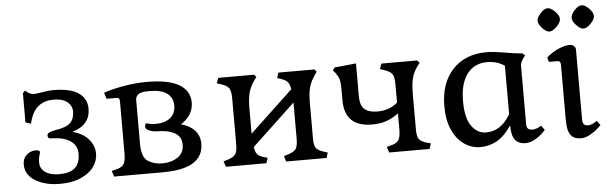

<svg xmlns="http://www.w3.org/2000/svg" viewBox="-45 -805 3069 968"><g transform="rotate(-5 1489.5 -321.0)"><path d="M50 -101Q50 -129 69 -147.5Q88 -166 117 -166Q125 -166 131 -163.5Q137 -161 137 -156Q137 -152 132.5 -138Q128 -124 128 -104Q128 -72 154 -54Q180 -36 224 -36Q277 -36 303.5 -58.5Q330 -81 330 -131Q330 -172 297.5 -194.5Q265 -217 210 -219H201Q182 -219 182 -234Q182 -245 192.5 -250Q203 -255 229 -260Q281 -268 301 -288.5Q321 -309 321 -345Q321 -374 297 -393.5Q273 -413 228 -413Q137 -413 109 -320L104 -302L77 -311V-459L89 -471L104 -459Q117 -450 136 -450Q143 -450 167 -454Q207 -461 229 -461Q316 -461 358 -432.5Q400 -404 400 -352Q400 -270 309 -243Q365 -227 391.5 -194.5Q418 -162 418 -123Q418 -88 396 -57Q374 -26 330 -6.5Q286 13 224 13Q151 13 100.5 -17Q50 -47 50 -101Z M489 -29 508 -34Q540 -41 550.5 -57Q561 -73 561 -112V-374Q561 -386 557 -390Q553 -394 544 -394H495L485 -425Q522 -439 584 -450Q646 -461 704 -461Q814 -461 867.5 -429Q921 -397 921 -338Q921 -305 904 -278Q887 -251 857 -233Q902 -221 926.5 -194Q951 -167 951 -127Q951 0 745 0H499ZM857 -131Q857 -167 828.5 -186.5Q800 -206 750 -208H743Q715 -208 695.5 -216Q676 -224 676 -236Q676 -253 686 -253Q689 -253 700 -249.5Q711 -246 728 -246Q777 -246 804.5 -268Q832 -290 832 -330Q832 -370 802.5 -392Q773 -414 713 -414Q671 -414 657 -403Q643 -392 643 -376V-152Q643 -85 674 -65Q705 -45 747 -45Q792 -45 824.5 -66.5Q857 -88 857 -131Z M1055 -28 1074 -34Q1105 -43 1115.5 -57.5Q1126 -72 1126 -110V-340Q1126 -378 1115.5 -393Q1105 -408 1074 -417L1055 -423L1065 -450H1246L1257 -438L1246 -423Q1225 -394 1216.5 -363.5Q1208 -333 1208 -282V-155L1427 -361Q1422 -388 1411.5 -399Q1401 -410 1379 -417L1361 -423L1369 -450H1552L1562 -438L1552 -423Q1531 -394 1522.5 -363.5Q1514 -333 1514 -282V-104Q1514 -68 1524 -55Q1534 -42 1565 -32L1582 -27L1574 0H1369L1361 -28L1379 -34Q1411 -43 1421.5 -57.5Q1432 -72 1432 -110V-293L1213 -87Q1217 -59 1227.5 -48.5Q1238 -38 1260 -32L1278 -27L1269 0H1065Z M1881 -29 1899 -34Q1931 -41 1941.5 -57Q1952 -73 1952 -112V-193Q1925 -172 1893 -160Q1861 -148 1818 -148Q1679 -148 1679 -282V-306Q1679 -350 1677.5 -368.5Q1676 -387 1671.5 -397Q1667 -407 1655 -424L1644 -437L1654 -451L1763 -462V-295Q1763 -249 1785 -230Q1807 -211 1849 -211Q1910 -211 1952 -247V-340Q1952 -378 1941.5 -392.5Q1931 -407 1899 -417L1881 -423L1891 -450H2072L2083 -437L2072 -423Q2051 -395 2043 -364Q2035 -333 2035 -282V-104Q2035 -69 2045 -55Q2055 -41 2086 -32L2104 -28L2095 0H1891Z M2188 -208Q2188 -325 2251.5 -393Q2315 -461 2423 -461Q2459 -461 2521 -450Q2567 -442 2604 -439L2616 -428L2603 -411Q2596 -399 2593.5 -392.5Q2591 -386 2591 -375V-80Q2591 -52 2620 -52Q2642 -52 2665 -68L2682 -45Q2658 -18 2631 -2.5Q2604 13 2582 13Q2544 13 2527 -9.5Q2510 -32 2510 -83Q2474 -30 2435.5 -8.5Q2397 13 2352 13Q2308 13 2270.5 -12.5Q2233 -38 2210.5 -87.5Q2188 -137 2188 -208ZM2510 -140V-385Q2471 -411 2422 -411Q2357 -411 2320.5 -362.5Q2284 -314 2284 -225Q2284 -139 2313.5 -98.5Q2343 -58 2387 -58Q2463 -58 2510 -140Z M2694 -596Q2694 -613 2713.5 -634Q2733 -655 2749 -655Q2766 -655 2786.5 -634Q2807 -613 2807 -596Q2807 -579 2786.5 -558Q2766 -537 2749 -537Q2733 -537 2713.5 -558Q2694 -579 2694 -596ZM2866 -596Q2866 -613 2885.5 -634Q2905 -655 2921 -655Q2938 -655 2958.5 -634Q2979 -613 2979 -596Q2979 -579 2958.5 -558Q2938 -537 2921 -537Q2905 -537 2885.5 -558Q2866 -579 2866 -596ZM2792 -83V-363Q2792 -375 2788 -380Q2784 -385 2774 -385H2733L2726 -407Q2752 -431 2785.5 -446Q2819 -461 2844 -461Q2857 -461 2865.5 -453.5Q2874 -446 2874 -434V-80Q2874 -49 2901 -49Q2922 -49 2947 -68L2964 -45Q2939 -19 2911.5 -3Q2884 13 2862 13Q2825 13 2808.5 -9.5Q2792 -32 2792 -83Z"/></g></svg>

Font: Kurale
Style: Regular
Weight: 400
Designer: Eduardo Rodriguez Tunni
Foundry: Eduardo Rodriguez Tunni
Version: Version 2.000